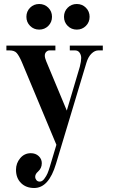

<svg xmlns="http://www.w3.org/2000/svg" viewBox="-20 -702 564 960"><path d="M12 -450H27C43.7 -450 55.8 -445.7 63.5 -437C71.2 -428.3 79.7 -413.3 89 -392L262 22L229 132C225 145.3 221.2 156.3 217.5 165C213.8 173.7 208.5 182.7 201.5 192C194.5 201.3 187 206 179 206C171.7 206 166 203.5 162 198.5C158 193.5 156 188 156 182C156 172.7 160.7 164 170 156C182.7 144.7 189 130.7 189 114C189 100 183.8 88.2 173.5 78.5C163.2 68.8 150 64 134 64C112.7 64 95 72.3 81 89C67 105.7 60 125 60 147C60 174.3 68.3 196.3 85 213C101.7 229.7 123.7 238 151 238C199.7 238 236 197.7 260 117L412 -388C418 -408 426.5 -423.3 437.5 -434C448.5 -444.7 460 -450 472 -450H494V-474H329V-450H355C365 -450 372.7 -446.2 378 -438.5C383.3 -430.8 386 -422 386 -412C386 -401.3 383.7 -386.7 379 -368L314 -149L211 -396C206.3 -407.3 204 -416.7 204 -424C204 -432 206.5 -438.3 211.5 -443C216.5 -447.7 222 -450 228 -450H257V-474H12ZM300 -618C300 -600 306.2 -584.8 318.5 -572.5C330.8 -560.2 346 -554 364 -554C382 -554 397.2 -560.2 409.5 -572.5C421.8 -584.8 428 -600 428 -618C428 -636 421.8 -651.2 409.5 -663.5C397.2 -675.8 382 -682 364 -682C346 -682 330.8 -675.8 318.5 -663.5C306.2 -651.2 300 -636 300 -618ZM112 -618C112 -600 118.2 -584.8 130.5 -572.5C142.8 -560.2 158 -554 176 -554C194 -554 209.2 -560.2 221.5 -572.5C233.8 -584.8 240 -600 240 -618C240 -636 233.8 -651.2 221.5 -663.5C209.2 -675.8 194 -682 176 -682C158 -682 142.8 -675.8 130.5 -663.5C118.2 -651.2 112 -636 112 -618Z"/></svg>

Font: Km Standard TT
Style: Bold
Weight: 700
Designer: Alexey Kryukov <alexios@thessalonica.org.ru>
Version: Version 2.0.2